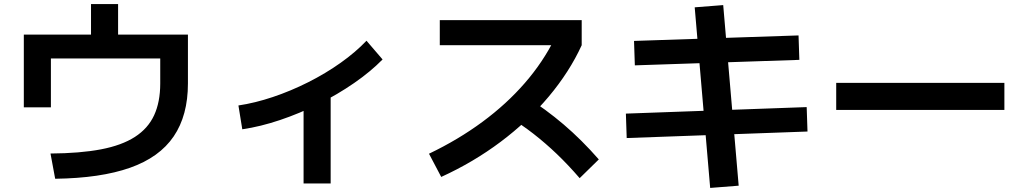

<svg xmlns="http://www.w3.org/2000/svg" viewBox="-20 -834 5040 943"><path d="M228 -80Q374 -81 476 -100.5Q578 -120 642.5 -161.5Q707 -203 737 -268Q767 -333 767 -424V-547H230V-307H97V-664H427V-814H560V-664H903V-424Q903 -267 833 -164Q763 -61 618.5 -10Q474 41 251 44Z M1151 -316Q1232 -328 1320 -357.5Q1408 -387 1493.5 -430Q1579 -473 1653 -525.5Q1727 -578 1780 -634L1859 -542Q1800 -482 1719 -426Q1638 -370 1545 -323.5Q1452 -277 1355.5 -244.5Q1259 -212 1170 -199ZM1471 67V-393H1604V67Z M2087 -79Q2231 -148 2349.5 -235.5Q2468 -323 2557.5 -426Q2647 -529 2704 -644L2744 -612H2140V-735H2837V-612Q2777 -481 2675 -359.5Q2573 -238 2439 -137.5Q2305 -37 2147 35ZM2827 41Q2770 -25 2714.5 -78Q2659 -131 2600 -177Q2541 -223 2473 -264L2561 -360Q2660 -298 2748.5 -222.5Q2837 -147 2921 -51Z M3468 89 3392 -798 3532 -809 3608 78ZM3058 -156 3054 -276 3942 -308 3946 -188ZM3098 -513 3094 -633 3902 -660 3906 -540Z M4087 -294V-427H4913V-294Z"/></svg>

Font: M PLUS 1 Thin
Style: Bold
Weight: 700
Version: Version 1.001